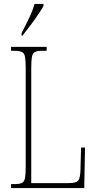

<svg xmlns="http://www.w3.org/2000/svg" viewBox="-20 -951 488 971"><path d="M36 0V-20H54Q79 -20 91 -26Q103 -32 106.5 -51Q110 -70 110 -108V-606Q110 -645 106.5 -663.5Q103 -682 91 -688Q79 -694 54 -694H36V-714H216V-694H194Q169 -694 157 -688Q145 -682 141.5 -663.5Q138 -645 138 -606V-25H328Q367 -25 376.5 -39Q386 -53 387 -94L390 -205H410L406 0ZM89 -784Q112 -828 128.5 -862.5Q145 -897 155 -931H200V-921Q191 -904 173 -877.5Q155 -851 134 -823Q113 -795 94 -771H89Z"/></svg>

Font: Noto Serif Thai ExtraCondensed Thin
Style: Regular
Weight: 100
Width: 2
Designer: Monotype Design Team
Foundry: Monotype Imaging Inc.
Version: Version 2.001; ttfautohint (v1.8.4.7-5d5b)